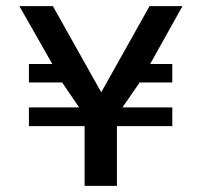

<svg xmlns="http://www.w3.org/2000/svg" viewBox="-20 -604 658 624"><path d="M573 -584H466L309 -304L152 -584H43L150 -396H74V-336H182L237 -255H74V-194H255V0H360V-194H540V-255H378L434 -336H540V-396H468Z"/></svg>

Font: Saira UNSAM Medium SC
Style: Regular
Weight: 500
Designer: Hector Gatti with collaboration of the Omnibus-Type team
Foundry: Omnibus-Type
Version: Version 1.072;PS 001.072;hotconv 1.0.88;makeotf.lib2.5.64775